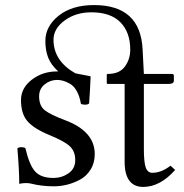

<svg xmlns="http://www.w3.org/2000/svg" viewBox="-20 -718 720 750"><path d="M157.2 -558.1Q157.2 -615.2 209.2 -656.7Q261.2 -698.2 347.2 -698.2Q529.3 -698.2 537.1 -523.9L542 -429.2H650.9Q658.7 -429.2 659.2 -422.9V-402.8Q659.2 -389.6 636.2 -390.1H542V-134.8Q542 -85.9 549.1 -64.5Q556.2 -43 575.2 -43Q610.4 -43 646 -70.8L664.1 -54.2Q606 11.7 540 12.2Q466.8 12.2 466.8 -86.9V-390.1H401.9Q397 -390.1 397 -394V-424.8Q397 -428.7 400.9 -429.2Q446.8 -429.2 467.8 -458Q488.8 -486.8 488.8 -523.9Q488.8 -591.8 450.4 -630.9Q412.1 -669.9 336.9 -669.9Q275.9 -669.9 232.4 -637.9Q189 -606 189 -563Q189 -480 274.4 -431.6Q285.6 -429.7 305.7 -425.5Q325.7 -421.4 334 -419.9Q332 -366.7 328.1 -314Q323.2 -309.1 312 -309.1Q300.8 -309.1 295.9 -313Q291 -342.8 279.5 -362.8Q268.1 -382.8 252.4 -391.4Q236.8 -399.9 225.3 -402.8Q213.9 -405.8 203.1 -405.8Q176.3 -405.8 154.5 -388.4Q132.8 -371.1 132.8 -341.8Q132.8 -304.2 155.5 -286.9Q178.2 -269.5 232.9 -249Q350.1 -205.6 350.1 -116.2Q350.1 -81.1 333.5 -54.9Q316.9 -28.8 291 -15.4Q265.1 -2 240 3.9Q214.8 9.8 190.9 9.8Q142.1 9.8 100.1 -1Q93.3 -2.9 80.1 -2.9Q70.3 -2.9 55.2 0Q55.2 -51.8 47.9 -138.2Q52.7 -143.1 63.5 -143.1Q74.2 -143.1 79.1 -139.2Q95.2 -71.3 118.2 -47.1Q141.1 -22.9 189 -22.9Q221.2 -22.9 247.6 -41Q273.9 -59.1 273.9 -92.8Q273.9 -126 253.4 -146Q232.9 -166 171.9 -190.9Q111.8 -215.8 86.9 -244.9Q62 -273.9 62 -327.1Q62 -374 104 -406.5Q146 -439 203.1 -439H207.5Q179.2 -464.8 168.2 -492.9Q157.2 -521 157.2 -558.1Z"/></svg>

Font: Linux Libertine O
Style: Regular
Weight: 400
Designer: Philipp H. Poll
Foundry: Philipp H. Poll
Version: Version 5.3.0